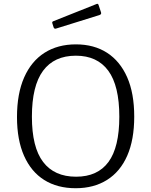

<svg xmlns="http://www.w3.org/2000/svg" viewBox="-20 -987 802 1017"><path d="M381 10Q284 10 214.5 -33.5Q145 -77 107.5 -161.5Q70 -246 70 -367Q70 -491 108 -577Q146 -663 216 -707.5Q286 -752 382 -752Q478 -752 547 -707.5Q616 -663 653.5 -578Q691 -493 691 -369Q691 -247 654 -162.5Q617 -78 547 -34Q477 10 381 10ZM383 -51Q497 -51 554.5 -129Q612 -207 612 -369Q612 -533 553.5 -612.5Q495 -692 382 -692Q267 -692 208 -612Q149 -532 149 -369Q149 -207 208.5 -129Q268 -51 383 -51ZM502 -961 515 -922Q519 -911 506 -907L278 -836Q273 -834 269.5 -835.5Q266 -837 264 -842L258 -861Q254 -871 261 -874L492 -966Q499 -969 502 -961Z"/></svg>

Font: Libre Franklin Light
Style: Regular
Weight: 300
Designer: Pablo Impallari, Rodrigo Fuenzalida, Nhung Nguyen
Foundry: Impallari Type
Version: Version 3.000